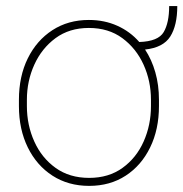

<svg xmlns="http://www.w3.org/2000/svg" viewBox="-20 -604 605 634"><path d="M42.5 -253.9V-274.4Q42.5 -352.1 71.8 -411.4Q101.1 -470.7 153.1 -504.4Q205.1 -538.1 273.4 -538.1Q324.7 -538.1 367.2 -519Q409.7 -500 439.9 -465.3Q502.4 -467.3 520.5 -498Q538.6 -528.8 538.6 -584H565.4Q565.4 -520 542.2 -483.4Q519 -446.8 459 -440.4Q481 -407.2 492.9 -365.2Q504.9 -323.2 504.9 -274.4V-253.9Q504.9 -176.8 475.8 -117.2Q446.8 -57.6 395 -23.9Q343.3 9.8 274.4 9.8Q205.6 9.8 153.3 -23.9Q101.1 -57.6 71.8 -117.2Q42.5 -176.8 42.5 -253.9ZM68.8 -274.4V-253.9Q68.8 -190.9 93.3 -136.7Q117.7 -82.5 163.6 -49.6Q209.5 -16.6 274.4 -16.6Q338.9 -16.6 384.5 -49.6Q430.2 -82.5 454.3 -136.7Q478.5 -190.9 478.5 -253.9V-274.4Q478.5 -336.4 454.1 -390.4Q429.7 -444.3 384 -478Q338.4 -511.7 273.4 -511.7Q209 -511.7 163.3 -478Q117.7 -444.3 93.3 -390.4Q68.8 -336.4 68.8 -274.4Z"/></svg>

Font: Vazirmatn UI FD Thin
Style: Regular
Weight: 100
Designer: Saber Rastikerdar
Foundry: Saber Rastikerdar
Version: Version 33.003